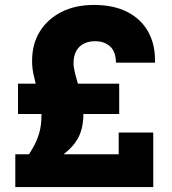

<svg xmlns="http://www.w3.org/2000/svg" viewBox="-20 -758 695 778"><path d="M96 -130Q116 -161 127 -186Q138 -211 143 -236Q148 -261 148 -289Q148 -318 142 -345.5Q136 -373 129 -400.5Q122 -428 116 -455.5Q110 -483 110 -511Q110 -580 141.5 -630.5Q173 -681 229 -709.5Q285 -738 361 -738Q441 -738 497 -709Q553 -680 581.5 -627.5Q610 -575 608 -504H450Q449 -550 425.5 -570.5Q402 -591 366 -591Q337 -591 317.5 -580Q298 -569 288 -549.5Q278 -530 278 -503Q278 -485 284 -461Q290 -437 298 -410Q306 -383 312 -355Q318 -327 318 -298Q318 -264 310.5 -234.5Q303 -205 284 -179Q265 -153 230 -127ZM42 0V-133H461V-221H601V0ZM53 -296V-419H463V-296Z"/></svg>

Font: Mona Sans ExtraLight ExtraBold
Style: Regular
Weight: 800
Version: Version 2.000